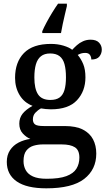

<svg xmlns="http://www.w3.org/2000/svg" viewBox="-20 -786 584 1045"><path d="M232 239Q125 239 71 201.5Q17 164 17 95Q17 58 34.5 31.5Q52 5 81 -10Q110 -25 145 -30Q123 -39 104 -59.5Q85 -80 85 -113Q85 -144 102.5 -166.5Q120 -189 157 -210Q112 -227 87 -268Q62 -309 62 -362Q62 -448 110.5 -497.5Q159 -547 257 -547Q294 -547 325.5 -537.5Q357 -528 373 -515Q384 -527 398.5 -540Q413 -553 432 -561.5Q451 -570 473 -570Q504 -570 519 -554Q534 -538 534 -516Q534 -495 521 -478.5Q508 -462 477 -462Q477 -476 469.5 -487Q462 -498 444 -498Q431 -498 421.5 -495Q412 -492 403 -487Q421 -466 433 -437Q445 -408 445 -365Q445 -290 399 -240.5Q353 -191 257 -191Q245 -191 229 -192.5Q213 -194 203 -196Q186 -187 172.5 -172.5Q159 -158 159 -136Q159 -118 170.5 -109Q182 -100 218 -100H332Q394 -100 431.5 -80.5Q469 -61 486.5 -27.5Q504 6 504 50Q504 137 438 188Q372 239 232 239ZM234 187Q303 187 341.5 172.5Q380 158 396 132Q412 106 412 72Q412 31 387.5 15.5Q363 0 316 0H213Q187 0 163 7Q139 14 123.5 33.5Q108 53 108 91Q108 118 120 140Q132 162 159.5 174.5Q187 187 234 187ZM254 -242Q286 -242 304.5 -255.5Q323 -269 331 -296.5Q339 -324 339 -365Q339 -408 331 -437Q323 -466 304 -480.5Q285 -495 253 -495Q222 -495 203 -480Q184 -465 175.5 -436Q167 -407 167 -364Q167 -303 187 -272.5Q207 -242 254 -242ZM210 -616Q219 -637 233.5 -664Q248 -691 264.5 -718Q281 -745 296 -766H344V-753Q339 -732 333 -706.5Q327 -681 321.5 -655.5Q316 -630 312 -606H210Z"/></svg>

Font: Noto Serif Hebrew Medium
Style: Regular
Weight: 500
Version: Version 2.003